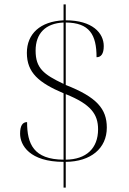

<svg xmlns="http://www.w3.org/2000/svg" viewBox="-20 -780 591 879"><path d="M271 -39V79H281V-39C395 -40 469 -100 469 -196C469 -282 422 -336 281 -391V-677C390 -676 422 -621 422 -518C443 -518 455 -534 455 -569C455 -629 403 -687 281 -687V-760H271V-687C164 -682 103 -625 103 -538C103 -447 158 -401 271 -353V-49C134 -50 104 -121 104 -221C83 -221 72 -204 72 -168C72 -115 116 -39 271 -39ZM271 -677V-396C180 -439 143 -468 143 -548C143 -627 188 -673 271 -677ZM281 -49V-349C396 -303 429 -257 429 -188C429 -101 375 -50 281 -49Z"/></svg>

Font: Noto Serif Display ExtraLight
Style: Regular
Weight: 200
Designer: Monotype Design Team
Foundry: Monotype Imaging Inc.
Version: Version 2.009